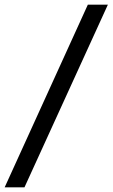

<svg xmlns="http://www.w3.org/2000/svg" viewBox="-75 -756 483 824"><path d="M-55 48 302 -736H388L30 48Z"/></svg>

Font: Archivo Expanded Medium
Style: Italic
Weight: 500
Width: 7
Italic angle: -10°
Designer: Hector Gatti
Foundry: Omnibus-Type
Version: Version 2.001